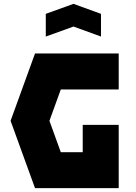

<svg xmlns="http://www.w3.org/2000/svg" viewBox="-20 -978 707 998"><path d="M162 -700H597V-513H296L237 -350L296 -187H410V-329H597V0H162L35 -350ZM218 -788V-906L362 -958L505 -906V-788L362 -840Z"/></svg>

Font: Clickuper
Style: Bold
Weight: 700
Designer: Denis Ignatov
Foundry: Denis Ignatov
Version: Version 1.10 April 16, 2021